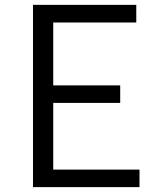

<svg xmlns="http://www.w3.org/2000/svg" viewBox="-20 -767 623 787"><path d="M115.2 -747.1H538.6V-674.8H198.2V-417H472.7V-345.2H198.2V-71.8H551.8V0H115.2Z"/></svg>

Font: Armata
Style: Regular
Weight: 400
Designer: Viktoriya Grabowska
Foundry: Viktoriya Grabowska
Version: Version 1.002